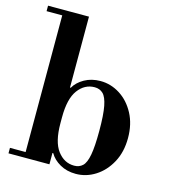

<svg xmlns="http://www.w3.org/2000/svg" viewBox="-113 -844 836 947"><g transform="rotate(15 305.0 -371.0)"><path d="M361 12Q315 12 280 -8Q245 -28 228 -58H204L224 -210Q224 -115 258 -70Q292 -25 343 -25Q369 -25 386 -41Q403 -57 411 -100Q419 -143 419 -223Q419 -305 410.5 -348.5Q402 -392 385 -408.5Q368 -425 342 -425Q291 -425 257.5 -380Q224 -335 224 -240L204 -392H228Q245 -422 280.5 -442Q316 -462 362 -462Q415 -462 461.5 -432.5Q508 -403 536.5 -349.5Q565 -296 565 -225Q565 -154 536 -100.5Q507 -47 460.5 -17.5Q414 12 361 12ZM15 0V-28H224V0ZM95 -15V-738H224V-15ZM15 -726V-754H224V-726Z"/></g></svg>

Font: Libre Bodoni SemiBold
Style: Regular
Weight: 600
Designer: Pablo Impallari, Rodrigo Fuenzalida
Foundry: Impallari Type
Version: Version 2.005;gftools[0.9.23]